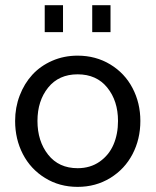

<svg xmlns="http://www.w3.org/2000/svg" viewBox="-20 -710 598 738"><path d="M151.9 -586.4V-689.9H222.2V-586.4ZM334.5 -586.4V-689.9H404.8V-586.4ZM38.1 -245.1Q38.1 -296.9 55.7 -342.8Q73.2 -388.7 104.2 -422.6Q135.3 -456.5 180.4 -476.3Q225.6 -496.1 278.3 -496.1Q348.1 -496.1 403.8 -462.4Q459.5 -428.7 489.5 -371.3Q519.5 -314 519.5 -245.1Q519.5 -175.3 489.5 -117.7Q459.5 -60.1 403.8 -25.9Q348.1 8.3 278.3 8.3Q208.5 8.3 153.1 -25.9Q97.7 -60.1 67.9 -117.7Q38.1 -175.3 38.1 -245.1ZM278.3 -63.5Q327.1 -63.5 363 -88.6Q398.9 -113.8 416.3 -154.3Q433.6 -194.8 433.6 -245.1Q433.6 -322.3 392.3 -373.3Q351.1 -424.3 278.3 -424.3Q206.1 -424.3 165 -373.3Q124 -322.3 124 -245.1Q124 -167.5 165 -115.5Q206.1 -63.5 278.3 -63.5Z"/></svg>

Font: HK Grotesk Medium Legacy
Style: Regular
Weight: 500
Designer: Alfredo Marco Pradil
Foundry: Hanken Design Co.
Version: Version 2.022;PS 002.022;hotconv 1.0.88;makeotf.lib2.5.64775